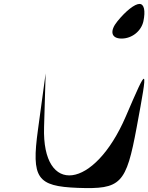

<svg xmlns="http://www.w3.org/2000/svg" viewBox="-20 -955 754 976"><path d="M212 -582 173 -296C139 -49 168 -8 375 0C595 8 621 -18 675 -309C734 -627 733 -627 619 -362C459 9 193 43 204 -309ZM577 -847C536 -797 545 -759 598 -759C651 -759 698 -797 709 -847C720 -900 713 -935 689 -935C665 -935 620 -900 577 -847Z"/></svg>

Font: Venom Sans
Style: Obl
Weight: 400
Version: Version 1.001